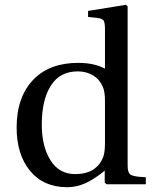

<svg xmlns="http://www.w3.org/2000/svg" viewBox="-20 -762 638 794"><path d="M48.8 -234.9Q48.8 -360.8 118.2 -433.1Q185.5 -502 303.2 -502Q370.1 -502 414.1 -478V-642.1Q414.1 -669.9 408 -677.7Q401.9 -685.5 381.8 -688L344.2 -691.9V-716.8L501 -742.2L507.8 -735.8V-86.9Q507.8 -72.8 508.3 -65.2Q508.8 -57.6 512 -50.5Q515.1 -43.5 518.6 -40.5Q522 -37.6 532.2 -34.9Q542.5 -32.2 552.7 -31.2Q563 -30.3 583 -28.8V0H420.9L413.1 -6.8V-56.2Q370.6 -21.5 333.7 -4.6Q296.9 12.2 257.8 12.2Q160.2 12.2 104.5 -55.2Q48.8 -122.6 48.8 -234.9ZM152.8 -247.1Q152.8 -156.7 188.7 -99.4Q224.6 -42 291 -42Q379.4 -42 407.2 -113.8Q414.1 -133.8 414.1 -169.9V-346.2Q414.1 -383.3 404.8 -403.8Q391.6 -434.1 364.5 -450.4Q337.4 -466.8 301.8 -466.8Q227.5 -466.8 190.2 -407.7Q152.8 -348.6 152.8 -247.1Z"/></svg>

Font: Heuristica
Style: Regular
Weight: 400
Version: Version 1.0.2